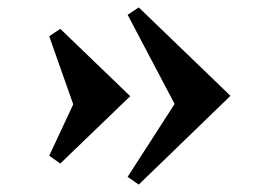

<svg xmlns="http://www.w3.org/2000/svg" viewBox="-20 -525 695 519"><path d="M355 -26 325 -47 452 -244 325 -485 355 -505 603 -266ZM143 -83 113 -104 178 -243 113 -427 143 -447 332 -265Z"/></svg>

Font: Inknut Antiqua Light
Style: Regular
Weight: 300
Designer: Claus Eggers Sørensen
Foundry: Claus Eggers Sørensen
Version: Version 1.003; ttfautohint (v1.8.2) -l 8 -r 50 -G 200 -x 14 